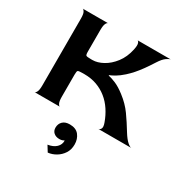

<svg xmlns="http://www.w3.org/2000/svg" viewBox="-198 -755 1145 1195"><g transform="rotate(30 374.0 -157.5)"><path d="M53 0Q60 0 67 -14Q74 -28 74 -60V-540Q74 -572 67 -585.5Q60 -599 53 -600H235Q228 -600 221 -586Q214 -572 214 -539V-383Q214 -361 220 -357Q226 -353 255 -353H265Q300 -353 339.5 -374.5Q379 -396 411 -437.5Q443 -479 456 -539Q463 -572 458 -586Q453 -600 446 -600H687Q677 -600 657 -586Q637 -572 616 -539Q590 -498 569.5 -470Q549 -442 531 -421.5Q513 -401 491 -381Q463 -356 440 -342.5Q417 -329 401 -323V-320Q425 -315 455.5 -302Q486 -289 525 -259Q576 -220 609.5 -173Q643 -126 677 -70Q700 -33 719 -16.5Q738 0 748 0H510Q521 0 528 -13Q535 -26 524 -55Q509 -97 485 -133.5Q461 -170 428 -196.5Q395 -223 354.5 -237.5Q314 -252 266 -252H255Q224 -252 219 -247.5Q214 -243 214 -219V-60Q214 -28 221 -14Q228 0 235 0ZM312 285 286 243Q325 237 346 216.5Q367 196 366 167Q361 170 352.5 173Q344 176 332 176Q307 176 291.5 162.5Q276 149 276 126Q276 99 293.5 81.5Q311 64 344 64Q389 64 410.5 91.5Q432 119 432 158Q432 195 414.5 222Q397 249 369.5 265.5Q342 282 312 285Z"/></g></svg>

Font: Red Rose SemiBold
Style: Regular
Weight: 600
Designer: Jaikishan Patel
Version: Version 2.000